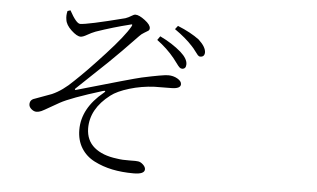

<svg xmlns="http://www.w3.org/2000/svg" viewBox="-54 -840 1608 975"><g transform="rotate(5 750.0 -352.0)"><path d="M658.2 49.8Q599.6 49.8 549.8 39.6Q500 29.3 457 7.3Q414.1 -14.6 389.6 -54.2Q365.2 -93.8 365.2 -147.5Q365.2 -256.8 472.7 -344.7Q480.5 -350.6 479 -353.5Q477.5 -356.4 467.8 -353.5Q306.6 -303.7 253.9 -274.4Q232.4 -262.7 205.1 -246.6Q177.7 -230.5 165 -224.6Q152.3 -218.8 139.6 -218.8Q127 -218.8 114.3 -229.5Q101.6 -240.2 101.6 -253.9Q101.6 -277.3 126 -284.2Q202.1 -311.5 210.9 -315.4Q264.6 -338.9 318.4 -392.6Q378.9 -449.2 467.3 -545.9Q555.7 -642.6 583 -691.4Q587.9 -700.2 585.9 -702.1Q584 -704.1 576.2 -701.2Q489.3 -679.7 404.3 -650.4Q383.8 -642.6 362.8 -630.4Q341.8 -618.2 330.1 -618.2Q311.5 -618.2 282.7 -645Q253.9 -671.9 251 -698.2Q247.1 -718.8 252.9 -742.2L267.6 -747.1Q302.7 -682.6 322.3 -682.6Q358.4 -682.6 548.8 -731.4Q565.4 -737.3 578.1 -745.6Q590.8 -753.9 598.6 -753.9Q617.2 -753.9 647 -731.4Q676.8 -709 676.8 -691.4Q676.8 -682.6 670.4 -678.2Q664.1 -673.8 650.4 -666Q636.7 -658.2 626 -646.5Q585.9 -604.5 547.4 -565.4Q508.8 -526.4 483.4 -502Q458 -477.5 409.2 -431.6Q360.4 -385.7 327.1 -353.5Q324.2 -350.6 325.2 -348.1Q326.2 -345.7 330.1 -346.7Q613.3 -428.7 657.2 -438.5Q765.6 -461.9 791 -461.9Q817.4 -461.9 838.4 -449.7Q859.4 -437.5 859.4 -421.9Q859.4 -398.4 810.5 -398.4Q741.2 -398.4 726.6 -397.5Q661.1 -394.5 599.6 -376Q538.1 -357.4 506.8 -333Q408.2 -257.8 409.2 -157.2Q410.2 -96.7 452.1 -61.5Q494.1 -26.4 567.4 -17.6Q596.7 -12.7 633.3 -13.7Q669.9 -14.6 677.7 -12.7Q690.4 -10.7 702.6 1Q714.8 12.7 714.8 24.4Q714.8 49.8 658.2 49.8ZM804.7 -698.2 818.4 -715.8Q885.7 -688.5 928.7 -656.2Q966.8 -621.1 966.8 -592.8Q965.8 -570.3 944.3 -570.3Q937.5 -570.3 931.6 -576.7Q925.8 -583 916 -596.7Q906.2 -610.4 897.5 -619.1Q862.3 -658.2 804.7 -698.2ZM719.7 -635.7 733.4 -655.3Q796.9 -625 841.8 -585.9Q877.9 -553.7 877.9 -525.4Q877.9 -501 857.4 -501Q850.6 -501 844.2 -506.8Q837.9 -512.7 827.1 -527.8Q816.4 -543 809.6 -550.8Q771.5 -597.7 719.7 -635.7Z"/></g></svg>

Font: Bpmf Zihi Serif Light
Style: Light
Weight: 300
Foundry: But Ko
Version: Version 1.320